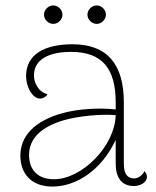

<svg xmlns="http://www.w3.org/2000/svg" viewBox="-20 -675 574 707"><path d="M176 -587C194 -587 210 -603 210 -621C210 -639 194 -655 176 -655C158 -655 142 -639 142 -621C142 -603 158 -587 176 -587ZM336 -587C354 -587 370 -603 370 -621C370 -639 354 -655 336 -655C318 -655 302 -639 302 -621C302 -603 318 -587 336 -587ZM512 -45C504 -28 487 -18 474 -18C450 -18 436 -34 436 -71V-298C436 -437 376 -512 247 -512C143 -512 76 -474 76 -395C76 -357 98 -312 128 -312C134 -312 147 -315 155 -328C121 -336 105 -371 105 -397C105 -468 182 -484 241 -484C357 -484 406 -422 406 -298V-272C344 -279 270 -274 212 -259C106 -230 55 -173 55 -102C55 -38 93 12 173 12C262 12 355 -50 406 -160V-73C406 -23 426 10 473 10C495 10 521 -2 521 -24C521 -30 519 -37 512 -45ZM179 -15C111 -15 87 -58 87 -104C87 -166 133 -208 214 -232C264 -247 352 -256 406 -251C403 -136 281 -15 179 -15Z"/></svg>

Font: Arima Koshi Thin
Style: Regular
Weight: 250
Designer: Joana Correia and Natanael Gama
Foundry: NDISCOVER
Version: Version 1.019;PS 001.019;hotconv 1.0.88;makeotf.lib2.5.64775